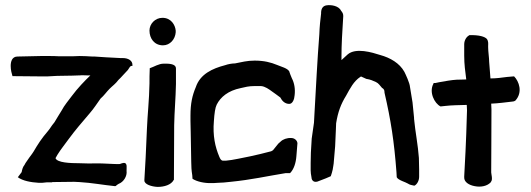

<svg xmlns="http://www.w3.org/2000/svg" viewBox="-20 -722 2084 754"><path d="M22 -463C22 -447 26 -433 29 -423L136 -422H167L204 -424C225 -424 243 -425 264 -425L293 -426H294C301 -427 314 -426 321 -426H335C313 -405 285 -376 262 -345C248 -326 233 -309 222 -288C213 -273 205 -261 194 -242C187 -234 181 -225 175 -216L168 -207C143 -178 129 -156 112 -127L106 -118C100 -110 91 -98 79 -80V-79C78 -77 79 -80 76 -74C70 -67 67 -57 65 -46L50 -26C69 -12 100 -6 133 -4C143 -4 151 -4 164 -6H184L186 -7L271 -8C277 -8 285 -7 292 -7C342 -4 382 4 431 9H433L435 8C438 5 441 3 446 0C465 -7 480 -30 477 -51C476 -59 483 -85 464 -82C460 -81 458 -81 451 -78C447 -77 436 -78 428 -78C396 -80 366 -81 329 -80C315 -80 304 -81 292 -81C256 -81 204 -83 198 -101C200 -104 203 -110 206 -115C219 -136 234 -154 249 -175C277 -213 299 -238 333 -278C348 -295 362 -317 375 -335C388 -346 399 -362 410 -373C423 -386 433 -392 445 -408C456 -418 469 -434 482 -447C487 -455 492 -463 495 -463H500V-468C500 -483 485 -494 462 -494H453L396 -497L351 -500H342C326 -501 308 -502 293 -502L265 -501H212C198 -502 184 -502 170 -502H140L49 -500C27 -500 22 -480 22 -463Z M547 -13C547 2 575 11 599 12C625 12 652 4 662 -15L663 -16V-17C663 -82 664 -155 664 -230C665 -285 670 -337 671 -392V-453C671 -467 656 -473 623 -472C603 -472 586 -460 568 -454V-451C567 -432 567 -413 567 -394C566 -330 559 -269 557 -216C554 -132 550 -67 547 -16ZM567 -602C567 -571 586 -544 620 -544C648 -544 668 -568 670 -595V-602C668 -624 652 -652 618 -652C589 -652 567 -628 567 -602Z M728 -247 729 -201 731 -86C731 -69 732 -52 735 -34L736 -20C752 -9 783 -2 811 -3H819L834 -4C849 -4 868 -6 886 -8C967 -16 1027 -30 1101 -42H1119C1134 -57 1142 -82 1144 -109L1148 -159V-160C1147 -171 1136 -180 1124 -180C1107 -181 1091 -175 1082 -166L1073 -158L1052 -132C1051 -131 1048 -130 1045 -128C1015 -120 990 -114 962 -108C935 -103 894 -93 867 -91H856C849 -91 845 -97 841 -107C825 -145 815 -189 820 -247C822 -277 825 -299 831 -311C846 -341 876 -366 925 -376C942 -380 957 -384 979 -384H1005C1021 -383 1037 -371 1048 -363C1057 -356 1070 -348 1081 -339C1087 -327 1098 -314 1116 -314C1129 -314 1136 -332 1137 -348C1140 -372 1136 -396 1126 -415C1122 -425 1118 -434 1116 -441V-442L1115 -443C1108 -454 1085 -460 1068 -467C1044 -477 1017 -484 980 -484C950 -484 929 -478 903 -473C891 -473 875 -470 864 -466C814 -453 766 -431 749 -380C735 -347 728 -316 728 -268Z M1200 -82C1200 -59 1199 -46 1203 -27C1203 -17 1209 -7 1221 -8C1225 -8 1227 -9 1232 -11C1254 -19 1268 -25 1279 -30C1282 -37 1285 -50 1287 -58V-59C1287 -61 1291 -79 1291 -88C1296 -139 1297 -154 1299 -212L1300 -238C1307 -282 1319 -314 1339 -346C1355 -375 1369 -403 1395 -420H1396L1397 -422C1402 -420 1414 -414 1419 -412H1420C1434 -410 1445 -405 1456 -400C1467 -395 1471 -387 1481 -376H1482C1487 -372 1490 -369 1490 -359V-358C1515 -250 1528 -166 1537 -45L1538 -26C1544 -14 1573 -7 1582 -1C1589 4 1597 5 1606 7H1608C1619 1 1626 -14 1626 -28V-56L1625 -102C1622 -148 1610 -212 1607 -247V-248C1606 -252 1606 -257 1606 -260L1600 -320L1590 -381C1589 -396 1573 -430 1568 -440C1549 -474 1513 -495 1473 -506C1442 -516 1377 -536 1345 -508C1334 -498 1327 -492 1321 -486V-501C1321 -546 1324 -596 1328 -659C1328 -668 1325 -673 1320 -679C1311 -699 1281 -704 1262 -701C1250 -699 1242 -691 1241 -674V-669C1238 -645 1235 -617 1234 -587C1226 -486 1221 -379 1215 -277L1213 -240C1210 -217 1207 -197 1204 -177V-176C1201 -136 1200 -105 1200 -82Z M1682 -393C1664 -360 1686 -316 1710 -304L1729 -306C1754 -309 1783 -309 1813 -310L1814 -289C1810 -144 1806 -90 1803 -29V-26C1802 -7 1822 5 1844 9C1868 14 1894 9 1908 -7V-8C1916 -16 1909 -39 1909 -45C1909 -113 1910 -171 1910 -292L1909 -315C1936 -316 1965 -320 1991 -323C1994 -323 2000 -324 2004 -327C2034 -360 2018 -403 1999 -422H1997C1997 -422 1975 -420 1974 -420H1973C1949 -417 1930 -414 1906 -414C1905 -437 1902 -458 1901 -479C1901 -495 1897 -519 1897 -537V-542C1897 -549 1899 -559 1892 -569C1884 -578 1862 -585 1824 -584H1823L1822 -583C1811 -577 1803 -563 1803 -548V-503C1803 -469 1807 -442 1811 -410C1801 -409 1788 -410 1773 -409C1754 -408 1726 -403 1704 -399L1690 -396H1683ZM2002 -327 2004 -329Z"/></svg>

Font: Vapor
Style: Sbd
Weight: 600
Foundry: Cannot Into Space Fonts
Version: Version 0.179